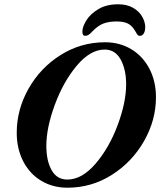

<svg xmlns="http://www.w3.org/2000/svg" viewBox="-20 -861 747 895"><path d="M58 -242Q58 -350 113 -447.5Q168 -545 262.5 -604.5Q357 -664 470 -664Q538 -664 592 -631.5Q646 -599 676.5 -540.5Q707 -482 707 -408Q707 -301 651.5 -203.5Q596 -106 501.5 -46Q407 14 294 14Q226 14 172 -18.5Q118 -51 88 -109.5Q58 -168 58 -242ZM568 -468Q568 -537 542.5 -583.5Q517 -630 468 -630Q401 -630 338 -555Q275 -480 235.5 -372.5Q196 -265 196 -181Q196 -112 220.5 -68Q245 -24 294 -24Q362 -24 425.5 -98Q489 -172 528.5 -278Q568 -384 568 -468ZM657 -734Q657 -717 650.5 -705.5Q644 -694 632 -694Q625 -694 622 -697.5Q619 -701 616 -706.5Q613 -712 611 -715Q597 -740 577.5 -750.5Q558 -761 524 -761Q488 -761 462.5 -751.5Q437 -742 411 -715Q401 -704 393.5 -699Q386 -694 377 -694Q364 -694 364 -714Q364 -736 382.5 -766Q401 -796 438.5 -818.5Q476 -841 531 -841Q572 -841 600.5 -824.5Q629 -808 643 -783Q657 -758 657 -734Z"/></svg>

Font: EB Garamond
Style: Bold Italic
Weight: 700
Italic angle: -17.2°
Designer: Georg Duffner and Octavio Pardo
Foundry: Georg Duffner
Version: Version 1.000